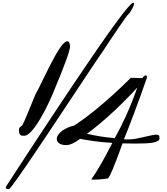

<svg xmlns="http://www.w3.org/2000/svg" viewBox="-20 -967 1186 1367"><path d="M914.1 -892.6Q909.2 -883.8 905.5 -878.9Q901.9 -874 898.9 -870.8Q896 -867.7 893.6 -865.5Q891.1 -863.3 888.2 -859.9Q879.4 -848.6 864 -826.9Q848.6 -805.2 830.6 -778.8Q812.5 -752.4 793.5 -724.1Q774.4 -695.8 758.5 -672.1Q742.7 -648.4 731.9 -631.8Q721.2 -615.2 719.2 -611.8Q709.5 -598.6 685.1 -562.7Q660.6 -526.9 626.2 -475.1Q591.8 -423.3 549.1 -359.1Q506.3 -294.9 460.2 -225.1Q414.1 -155.3 366.2 -83.5Q318.4 -11.7 273.4 55.4Q228.5 122.6 188.5 181.4Q148.4 240.2 117.7 283.9Q86.9 327.6 67.6 353Q48.3 378.4 44.9 378.4Q44.4 378.9 42.5 378.9Q41.5 379.4 36.1 379.4Q31.2 379.4 26.4 377.4Q21.5 375.5 21.5 369.6Q21.5 364.3 28.3 353Q82.5 269.5 138.9 183.1Q195.3 96.7 252.4 10Q309.6 -76.7 366 -162.1Q422.4 -247.6 477.1 -328.9Q531.7 -410.2 583.3 -486.1Q634.8 -562 681.6 -629.9Q691.4 -644 706.3 -665.3Q721.2 -686.5 738.8 -711.7Q756.3 -736.8 775.9 -763.9Q795.4 -791 814.7 -817.1Q834 -843.3 852.3 -866.9Q870.6 -890.6 885.7 -908.4Q900.9 -926.3 911.9 -936.8Q922.9 -947.3 927.7 -947.3Q934.6 -947.3 934.6 -940.4Q934.6 -935.5 930.4 -924.6Q926.3 -913.6 914.1 -892.6ZM115.2 -44.9Q115.7 -52.7 118.4 -57.1Q121.1 -61.5 124.8 -64.2Q128.4 -66.9 132.3 -69.1Q136.2 -71.3 139.2 -75.2Q145 -85.9 153.8 -106Q162.6 -126 172.6 -150.1Q182.6 -174.3 193.1 -199.5Q203.6 -224.6 212.2 -246.1Q220.7 -267.6 227.1 -282.5Q233.4 -297.4 235.4 -300.3Q244.1 -315.4 256.1 -339.6Q268.1 -363.8 282.2 -392.8Q296.4 -421.9 312.3 -453.9Q328.1 -485.8 344.2 -517.1Q360.4 -548.3 376.5 -576.7Q392.6 -605 407.5 -626.5Q422.4 -647.9 435.3 -660.6Q448.2 -673.3 458 -673.3Q469.7 -673.3 474.4 -660.2Q479 -647 479 -630.9Q476.1 -617.2 469.7 -594.7Q463.4 -572.3 449.5 -534.2Q435.5 -496.1 412.6 -438.2Q389.6 -380.4 354 -295.4Q346.7 -277.8 333.5 -249.3Q320.3 -220.7 303.5 -187.7Q286.6 -154.8 267.1 -121.6Q247.6 -88.4 227.5 -61.3Q207.5 -34.2 188.2 -17.3Q168.9 -0.5 152.3 -0.5Q144 -0.5 137.2 -1.2Q130.4 -2 125.5 -5.9Q120.6 -9.8 117.9 -17.6Q115.2 -25.4 115.2 -39.6ZM507.3 -72.8Q537.1 -91.8 578.9 -122.3Q620.6 -152.8 672.1 -195.1Q723.6 -237.3 783.9 -291.7Q844.2 -346.2 911.6 -413.1L993.2 -410.6Q999.5 -420.4 1006.1 -425.3Q1012.7 -430.2 1017.6 -430.2Q1026.4 -430.2 1026.4 -419.4Q1026.4 -415.5 1024.9 -410.6Q1002.4 -345.7 980.5 -284.9Q958.5 -224.1 937.7 -168.9Q917 -113.8 898.2 -65.2Q879.4 -16.6 862.8 24.4Q868.2 25.4 873 25.4Q877.9 25.4 883.3 25.4H898.4Q922.4 25.4 950.2 20Q978 14.6 1004.9 8.5Q1031.7 2.4 1054.9 -2.9Q1078.1 -8.3 1093.3 -8.3Q1110.8 -8.3 1113.8 1.5L1115.2 11.7Q1115.7 13.2 1115.7 17.1Q1115.7 29.8 1102.8 37.1Q1089.8 44.4 1068.8 48.3Q1047.9 52.2 1021 53.5Q994.1 54.7 966.3 54.7Q935.5 54.7 907.2 54.7Q878.9 54.7 852.5 53.7Q831.5 112.3 814.2 158.2Q796.9 204.1 783.7 235.6Q770.5 267.1 762 283.4Q753.4 299.8 750 299.8Q750.5 300.3 752 300.3Q752.4 300.3 752.9 300.8Q752.9 302.2 742.4 304Q731.9 305.7 716.6 307.6Q701.2 309.6 683.6 310.8Q666 312 652.3 312Q634.3 312 629.9 310.1Q643.1 291.5 658.4 267.8Q673.8 244.1 692.1 212.9Q710.4 181.6 732.2 141.6Q753.9 101.6 779.8 50.3Q706.1 45.9 649.7 37.8Q593.3 29.8 550.3 21.5Q491.2 65.9 452.6 65.9Q417 65.9 400.6 53.2Q384.3 40.5 384.3 22.5Q384.3 6.3 395.3 -8.8Q406.2 -23.9 423.8 -36.6Q441.4 -49.3 463.4 -58.8Q485.4 -68.4 507.3 -72.8ZM599.1 -14.2Q618.7 -10.3 639.2 -5.9Q659.7 -1.5 683.1 2.4Q706.5 6.3 734.4 10Q762.2 13.7 796.9 16.6Q835.4 -51.3 876.7 -141.4Q918 -231.4 957.5 -343.8Q919.4 -301.8 875.2 -257.1Q831.1 -212.4 784.4 -169.2Q737.8 -126 690.4 -86.2Q643.1 -46.4 599.1 -14.2Z"/></svg>

Font: Meddon
Style: Regular
Weight: 400
Designer: Vernon Adams
Foundry: Vernon Adams
Version: Version 1.000